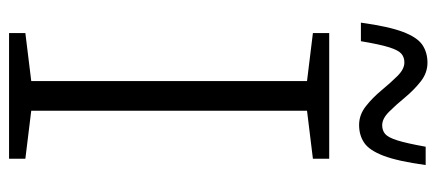

<svg xmlns="http://www.w3.org/2000/svg" viewBox="-290 -674 964 424"><g transform="rotate(90 192.0 -462.0)"><path d="M330.5 -36V0H53V-36L159 -49V-658L53 -671V-707H330.5V-671L224.5 -658V-49ZM344.5 -920Q336 -858.5 324 -827Q312 -795.5 295.2 -784.2Q278.5 -773 256 -773Q233.5 -773 214.5 -788Q195.5 -803 179 -823Q162.5 -843 147.5 -858Q132.5 -873 118 -873Q106.5 -873 98.8 -866.5Q91 -860 84.5 -839.5Q78 -819 71 -777H30Q38.5 -838.5 50.5 -870Q62.5 -901.5 79.2 -912.8Q96 -924 118.5 -924Q141 -924 160 -909Q179 -894 195.5 -874Q212 -854 227 -839Q242 -824 256.5 -824Q268 -824 275.8 -830.5Q283.5 -837 290 -857.5Q296.5 -878 304 -920Z"/></g></svg>

Font: Newsreader Caption Light
Style: Regular
Weight: 300
Designer: Hugues Gentile
Foundry: Production Type
Version: Version 1.001